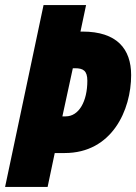

<svg xmlns="http://www.w3.org/2000/svg" viewBox="-25 -734 535 754"><path d="M-5 0H162L190 -133H229C415 -133 490 -302 490 -439C490 -542 434 -610 299 -610H291L313 -714H146ZM233 -277H220L261 -466H270C302 -466 318 -456 318 -417C318 -336 285 -277 233 -277Z"/></svg>

Font: Noto Sans ExtraCondensed Black
Style: Italic
Weight: 900
Width: 2
Italic angle: -12°
Designer: Monotype Design Team
Foundry: Monotype Imaging Inc.
Version: Version 2.013